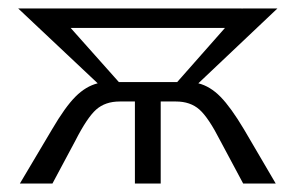

<svg xmlns="http://www.w3.org/2000/svg" viewBox="-20 -434 699 454"><path d="M557 -128 632 0H555L501 -101Q473 -156 451.5 -175Q430 -194 396 -194H360V0H299V-194H263Q229 -194 207.5 -175Q186 -156 158 -101L104 0H27L103 -128Q134 -181 158.5 -205.5Q183 -230 211 -237L23 -414H552V-413L553 -414H636L449 -237Q477 -230 501.5 -205Q526 -180 557 -128ZM512 -368H147L261 -240H399Z"/></svg>

Font: Ysabeau
Style: Regular
Weight: 400
Designer: Christian Thalmann (Catharsis Fonts)
Version: Version 0.003